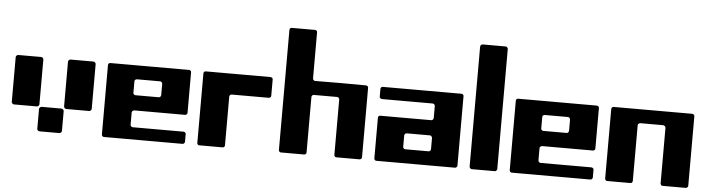

<svg xmlns="http://www.w3.org/2000/svg" viewBox="-48 -1027 4587 1243"><g transform="rotate(5 2245.0 -405.5)"><path d="M40 -465.8Q40 -470.7 44.9 -475.6Q49.8 -480.5 54.7 -480.5Q92.8 -480.5 129.9 -480.5Q168 -480.5 205.1 -480.5Q210 -480.5 214.8 -475.6Q219.7 -470.7 219.7 -465.8Q219.7 -392.6 219.7 -320.3Q219.7 -247.1 219.7 -174.8Q219.7 -168.9 214.8 -164.1Q210 -159.2 205.1 -159.2Q168 -159.2 129.9 -159.2Q92.8 -159.2 54.7 -159.2Q49.8 -159.2 44.9 -164.1Q40 -168.9 40 -174.8Q40 -247.1 40 -320.3Q40 -392.6 40 -465.8ZM379.9 -465.8Q379.9 -470.7 384.8 -475.6Q389.6 -480.5 394.5 -480.5Q431.6 -480.5 469.7 -480.5Q506.8 -480.5 544.9 -480.5Q549.8 -480.5 554.7 -475.6Q559.6 -470.7 559.6 -465.8Q559.6 -392.6 559.6 -320.3Q559.6 -247.1 559.6 -174.8Q559.6 -168.9 554.7 -164.1Q549.8 -159.2 544.9 -159.2Q506.8 -159.2 469.7 -159.2Q431.6 -159.2 394.5 -159.2Q389.6 -159.2 384.8 -164.1Q379.9 -168.9 379.9 -174.8Q379.9 -247.1 379.9 -320.3Q379.9 -392.6 379.9 -465.8ZM219.7 -144.5Q219.7 -149.4 224.6 -154.3Q229.5 -159.2 235.4 -159.2Q267.6 -159.2 299.8 -159.2Q332 -159.2 364.3 -159.2Q370.1 -159.2 375 -154.3Q379.9 -149.4 379.9 -144.5Q379.9 -112.3 379.9 -80.1Q379.9 -46.9 379.9 -14.6Q379.9 -9.8 375 -4.9Q370.1 0 364.3 0Q332 0 299.8 0Q267.6 0 235.4 0Q229.5 0 224.6 -4.9Q219.7 -9.8 219.7 -14.6Q219.7 -46.9 219.7 -80.1Q219.7 -112.3 219.7 -144.5Z M639.6 -465.8Q639.6 -468.8 640.6 -471.7Q641.6 -474.6 643.6 -476.6Q646.5 -478.5 648.4 -479.5Q651.4 -480.5 654.3 -480.5Q782.2 -480.5 909.2 -480.5Q1037.1 -480.5 1165 -480.5Q1168 -480.5 1169.9 -479.5Q1172.9 -478.5 1174.8 -476.6Q1177.7 -474.6 1178.7 -471.7Q1179.7 -468.8 1179.7 -465.8Q1179.7 -400.4 1179.7 -335Q1179.7 -268.6 1179.7 -203.1Q1179.7 -200.2 1178.7 -197.3Q1177.7 -194.3 1174.8 -192.4Q1172.9 -190.4 1169.9 -189.5Q1168 -188.5 1165 -188.5Q1082 -188.5 1000 -188.5Q917 -188.5 835 -188.5Q831.1 -188.5 829.1 -186.5Q826.2 -185.5 824.2 -183.6Q822.3 -181.6 820.3 -178.7Q819.3 -175.8 819.3 -172.9Q819.3 -153.3 819.3 -133.8Q819.3 -114.3 819.3 -94.7Q819.3 -90.8 820.3 -88.9Q822.3 -85.9 824.2 -84Q826.2 -81.1 829.1 -80.1Q831.1 -79.1 835 -79.1Q917 -79.1 1000 -79.1Q1082 -79.1 1165 -79.1Q1168 -79.1 1169.9 -78.1Q1172.9 -77.1 1174.8 -75.2Q1177.7 -72.3 1178.7 -70.3Q1179.7 -67.4 1179.7 -64.5Q1179.7 -51.8 1179.7 -40Q1179.7 -27.3 1179.7 -15.6Q1179.7 -11.7 1178.7 -9.8Q1177.7 -6.8 1174.8 -4.9Q1172.9 -2 1169.9 -1Q1168 0 1165 0Q1037.1 0 909.2 0Q782.2 0 654.3 0Q651.4 0 648.4 -1Q646.5 -2 643.6 -4.9Q641.6 -6.8 640.6 -9.8Q639.6 -11.7 639.6 -15.6Q639.6 -127.9 639.6 -240.2Q639.6 -353.5 639.6 -465.8ZM984.4 -287.1Q987.3 -287.1 990.2 -288.1Q993.2 -289.1 995.1 -291Q997.1 -293.9 998 -295.9Q1000 -298.8 1000 -301.8Q1000 -320.3 1000 -338.9Q1000 -357.4 1000 -376Q1000 -378.9 998 -381.8Q997.1 -384.8 995.1 -386.7Q993.2 -388.7 990.2 -389.6Q987.3 -390.6 984.4 -390.6Q947.3 -390.6 909.2 -390.6Q872.1 -390.6 835 -390.6Q831.1 -390.6 829.1 -389.6Q826.2 -388.7 824.2 -386.7Q821.3 -383.8 820.3 -381.8Q819.3 -378.9 819.3 -376Q819.3 -357.4 819.3 -338.9Q819.3 -320.3 819.3 -301.8Q819.3 -298.8 820.3 -295.9Q822.3 -293.9 824.2 -291Q826.2 -289.1 829.1 -288.1Q831.1 -287.1 835 -287.1Q872.1 -287.1 909.2 -287.1Q947.3 -287.1 984.4 -287.1Z M1710 -465.8Q1710 -439.5 1710 -413.1Q1710 -386.7 1710 -360.4Q1710 -357.4 1709 -354.5Q1708 -352.5 1705.1 -349.6Q1703.1 -347.7 1700.2 -346.7Q1698.2 -345.7 1694.3 -345.7Q1634.8 -345.7 1575.2 -345.7Q1514.6 -345.7 1455.1 -345.7Q1451.2 -345.7 1449.2 -344.7Q1446.3 -343.8 1444.3 -340.8Q1442.4 -338.9 1440.4 -336.9Q1439.5 -334 1439.5 -331.1Q1439.5 -252 1439.5 -172.9Q1439.5 -93.8 1439.5 -14.6Q1439.5 -11.7 1438.5 -8.8Q1437.5 -6.8 1435.5 -3.9Q1433.6 -2 1430.7 -1Q1427.7 0 1424.8 0Q1387.7 0 1349.6 0Q1312.5 0 1274.4 0Q1271.5 0 1268.6 -1Q1266.6 -2 1263.7 -3.9Q1261.7 -6.8 1260.7 -8.8Q1259.8 -11.7 1259.8 -14.6Q1259.8 -127.9 1259.8 -240.2Q1259.8 -352.5 1259.8 -465.8Q1259.8 -468.8 1260.7 -471.7Q1261.7 -473.6 1263.7 -476.6Q1266.6 -478.5 1268.6 -479.5Q1271.5 -480.5 1274.4 -480.5Q1379.9 -480.5 1484.4 -480.5Q1589.8 -480.5 1694.3 -480.5Q1697.3 -480.5 1700.2 -479.5Q1703.1 -478.5 1705.1 -476.6Q1707 -473.6 1709 -471.7Q1710 -468.8 1710 -465.8Z M1969.7 -496.1Q1969.7 -493.2 1970.7 -490.2Q1972.7 -487.3 1974.6 -485.4Q1976.6 -483.4 1979.5 -481.4Q1981.4 -480.5 1985.4 -480.5Q2067.4 -480.5 2150.4 -481.4Q2232.4 -481.4 2315.4 -480.5Q2318.4 -480.5 2320.3 -479.5Q2323.2 -478.5 2325.2 -476.6Q2328.1 -474.6 2329.1 -471.7Q2330.1 -468.8 2330.1 -465.8Q2330.1 -353.5 2330.1 -240.2Q2330.1 -127.9 2330.1 -14.6Q2330.1 -11.7 2329.1 -8.8Q2328.1 -6.8 2325.2 -4.9Q2323.2 -2 2320.3 -1Q2318.4 0 2315.4 0Q2277.3 0 2240.2 0Q2202.1 0 2165 0Q2162.1 0 2159.2 -1Q2156.2 -2 2154.3 -4.9Q2152.3 -6.8 2151.4 -8.8Q2150.4 -11.7 2150.4 -14.6Q2150.4 -105.5 2150.4 -195.3Q2150.4 -285.2 2150.4 -375Q2150.4 -377.9 2148.4 -380.9Q2147.5 -383.8 2145.5 -385.7Q2143.6 -387.7 2140.6 -388.7Q2137.7 -389.6 2134.8 -389.6Q2097.7 -389.6 2059.6 -389.6Q2022.5 -389.6 1985.4 -389.6Q1981.4 -389.6 1979.5 -388.7Q1976.6 -387.7 1974.6 -385.7Q1972.7 -383.8 1970.7 -380.9Q1969.7 -377.9 1969.7 -375Q1969.7 -285.2 1969.7 -195.3Q1969.7 -105.5 1969.7 -14.6Q1969.7 -11.7 1968.8 -8.8Q1967.8 -6.8 1965.8 -4.9Q1963.9 -2 1960.9 -1Q1958 0 1955.1 0Q1918 0 1879.9 0Q1842.8 0 1804.7 0Q1801.8 0 1798.8 -1Q1796.9 -2 1793.9 -4.9Q1792 -6.8 1791 -8.8Q1790 -11.7 1790 -14.6Q1790 -210 1790 -405.3Q1790 -599.6 1790 -794.9Q1790 -797.9 1791 -800.8Q1792 -803.7 1793.9 -805.7Q1796.9 -807.6 1798.8 -808.6Q1801.8 -809.6 1804.7 -809.6Q1842.8 -809.6 1879.9 -809.6Q1918 -809.6 1955.1 -809.6Q1958 -809.6 1960.9 -808.6Q1963.9 -807.6 1965.8 -805.7Q1967.8 -803.7 1968.8 -800.8Q1969.7 -797.9 1969.7 -794.9Q1969.7 -720.7 1969.7 -645.5Q1969.7 -570.3 1969.7 -496.1Z M2424.8 -480.5Q2552.7 -480.5 2679.7 -480.5Q2807.6 -480.5 2935.5 -480.5Q2938.5 -480.5 2940.4 -479.5Q2943.4 -478.5 2945.3 -476.6Q2948.2 -474.6 2949.2 -471.7Q2950.2 -468.8 2950.2 -465.8Q2950.2 -353.5 2950.2 -240.2Q2950.2 -127.9 2950.2 -15.6Q2950.2 -11.7 2949.2 -9.8Q2948.2 -6.8 2945.3 -4.9Q2943.4 -2 2940.4 -1Q2938.5 0 2935.5 0Q2807.6 0 2679.7 0Q2552.7 0 2424.8 0Q2421.9 0 2418.9 -1Q2417 -2 2414.1 -4.9Q2412.1 -6.8 2411.1 -9.8Q2410.2 -11.7 2410.2 -15.6Q2410.2 -81.1 2410.2 -146.5Q2410.2 -211.9 2410.2 -278.3Q2410.2 -281.2 2411.1 -284.2Q2412.1 -286.1 2414.1 -289.1Q2417 -291 2418.9 -292Q2421.9 -293 2424.8 -293Q2507.8 -293 2589.8 -293Q2672.9 -293 2754.9 -293Q2757.8 -293 2760.7 -293.9Q2763.7 -294.9 2765.6 -297.9Q2767.6 -299.8 2768.6 -302.7Q2770.5 -304.7 2770.5 -307.6Q2770.5 -328.1 2770.5 -347.7Q2770.5 -367.2 2770.5 -386.7Q2770.5 -389.6 2768.6 -392.6Q2767.6 -395.5 2765.6 -397.5Q2763.7 -399.4 2760.7 -400.4Q2757.8 -401.4 2754.9 -401.4Q2672.9 -401.4 2589.8 -401.4Q2507.8 -401.4 2424.8 -401.4Q2421.9 -401.4 2418.9 -403.3Q2417 -404.3 2414.1 -406.2Q2412.1 -408.2 2411.1 -411.1Q2410.2 -414.1 2410.2 -417Q2410.2 -428.7 2410.2 -441.4Q2410.2 -454.1 2410.2 -465.8Q2410.2 -468.8 2411.1 -471.7Q2412.1 -474.6 2414.1 -476.6Q2417 -478.5 2418.9 -479.5Q2421.9 -480.5 2424.8 -480.5ZM2754.9 -90.8Q2757.8 -90.8 2760.7 -91.8Q2763.7 -92.8 2765.6 -94.7Q2767.6 -96.7 2768.6 -99.6Q2770.5 -102.5 2770.5 -105.5Q2770.5 -124 2770.5 -142.6Q2770.5 -161.1 2770.5 -179.7Q2770.5 -182.6 2768.6 -184.6Q2767.6 -187.5 2765.6 -189.5Q2763.7 -192.4 2760.7 -193.4Q2757.8 -194.3 2754.9 -194.3Q2717.8 -194.3 2679.7 -194.3Q2642.6 -194.3 2605.5 -194.3Q2601.6 -194.3 2599.6 -193.4Q2596.7 -192.4 2594.7 -189.5Q2592.8 -187.5 2590.8 -184.6Q2589.8 -182.6 2589.8 -179.7Q2589.8 -161.1 2589.8 -142.6Q2589.8 -124 2589.8 -105.5Q2589.8 -102.5 2590.8 -99.6Q2592.8 -96.7 2594.7 -94.7Q2596.7 -92.8 2599.6 -91.8Q2601.6 -90.8 2605.5 -90.8Q2642.6 -90.8 2679.7 -90.8Q2717.8 -90.8 2754.9 -90.8Z M3029.3 -794.9Q3029.3 -800.8 3034.2 -805.7Q3039.1 -810.5 3043.9 -810.5Q3082 -810.5 3119.1 -810.5Q3157.2 -810.5 3194.3 -810.5Q3199.2 -810.5 3204.1 -805.7Q3209 -800.8 3209 -794.9Q3209 -599.6 3209 -405.3Q3209 -210 3209 -14.6Q3209 -9.8 3204.1 -4.9Q3199.2 0 3194.3 0Q3157.2 0 3119.1 0Q3082 0 3043.9 0Q3039.1 0 3034.2 -4.9Q3029.3 -9.8 3029.3 -14.6Q3029.3 -210 3029.3 -405.3Q3029.3 -599.6 3029.3 -794.9Z M3290 -465.8Q3290 -468.8 3291 -471.7Q3292 -474.6 3293.9 -476.6Q3296.9 -478.5 3298.8 -479.5Q3301.8 -480.5 3304.7 -480.5Q3432.6 -480.5 3559.6 -480.5Q3687.5 -480.5 3815.4 -480.5Q3818.4 -480.5 3820.3 -479.5Q3823.2 -478.5 3825.2 -476.6Q3828.1 -474.6 3829.1 -471.7Q3830.1 -468.8 3830.1 -465.8Q3830.1 -400.4 3830.1 -335Q3830.1 -268.6 3830.1 -203.1Q3830.1 -200.2 3829.1 -197.3Q3828.1 -194.3 3825.2 -192.4Q3823.2 -190.4 3820.3 -189.5Q3818.4 -188.5 3815.4 -188.5Q3732.4 -188.5 3650.4 -188.5Q3567.4 -188.5 3485.4 -188.5Q3481.4 -188.5 3479.5 -186.5Q3476.6 -185.5 3474.6 -183.6Q3472.7 -181.6 3470.7 -178.7Q3469.7 -175.8 3469.7 -172.9Q3469.7 -153.3 3469.7 -133.8Q3469.7 -114.3 3469.7 -94.7Q3469.7 -90.8 3470.7 -88.9Q3472.7 -85.9 3474.6 -84Q3476.6 -81.1 3479.5 -80.1Q3481.4 -79.1 3485.4 -79.1Q3567.4 -79.1 3650.4 -79.1Q3732.4 -79.1 3815.4 -79.1Q3818.4 -79.1 3820.3 -78.1Q3823.2 -77.1 3825.2 -75.2Q3828.1 -72.3 3829.1 -70.3Q3830.1 -67.4 3830.1 -64.5Q3830.1 -51.8 3830.1 -40Q3830.1 -27.3 3830.1 -15.6Q3830.1 -11.7 3829.1 -9.8Q3828.1 -6.8 3825.2 -4.9Q3823.2 -2 3820.3 -1Q3818.4 0 3815.4 0Q3687.5 0 3559.6 0Q3432.6 0 3304.7 0Q3301.8 0 3298.8 -1Q3296.9 -2 3293.9 -4.9Q3292 -6.8 3291 -9.8Q3290 -11.7 3290 -15.6Q3290 -127.9 3290 -240.2Q3290 -353.5 3290 -465.8ZM3634.8 -287.1Q3637.7 -287.1 3640.6 -288.1Q3643.6 -289.1 3645.5 -291Q3647.5 -293.9 3648.4 -295.9Q3650.4 -298.8 3650.4 -301.8Q3650.4 -320.3 3650.4 -338.9Q3650.4 -357.4 3650.4 -376Q3650.4 -378.9 3648.4 -381.8Q3647.5 -384.8 3645.5 -386.7Q3643.6 -388.7 3640.6 -389.6Q3637.7 -390.6 3634.8 -390.6Q3597.7 -390.6 3559.6 -390.6Q3522.5 -390.6 3485.4 -390.6Q3481.4 -390.6 3479.5 -389.6Q3476.6 -388.7 3474.6 -386.7Q3471.7 -383.8 3470.7 -381.8Q3469.7 -378.9 3469.7 -376Q3469.7 -357.4 3469.7 -338.9Q3469.7 -320.3 3469.7 -301.8Q3469.7 -298.8 3470.7 -295.9Q3472.7 -293.9 3474.6 -291Q3476.6 -289.1 3479.5 -288.1Q3481.4 -287.1 3485.4 -287.1Q3522.5 -287.1 3559.6 -287.1Q3597.7 -287.1 3634.8 -287.1Z M3910.2 -465.8Q3910.2 -469.7 3911.1 -471.7Q3912.1 -474.6 3914.1 -476.6Q3917 -478.5 3918.9 -480.5Q3921.9 -481.4 3924.8 -481.4Q4052.7 -481.4 4179.7 -481.4Q4307.6 -481.4 4434.6 -481.4Q4437.5 -481.4 4440.4 -480.5Q4443.4 -479.5 4445.3 -476.6Q4448.2 -474.6 4449.2 -471.7Q4450.2 -469.7 4450.2 -465.8Q4450.2 -353.5 4450.2 -241.2Q4450.2 -127.9 4450.2 -15.6Q4450.2 -12.7 4449.2 -9.8Q4448.2 -6.8 4445.3 -4.9Q4443.4 -2.9 4440.4 -1Q4438.5 0 4435.5 0Q4397.5 0 4360.4 0Q4322.3 0 4285.2 0Q4282.2 0 4279.3 -1Q4276.4 -2.9 4274.4 -4.9Q4272.5 -6.8 4271.5 -9.8Q4270.5 -12.7 4270.5 -15.6Q4270.5 -105.5 4270.5 -195.3Q4270.5 -286.1 4270.5 -376Q4270.5 -378.9 4268.6 -381.8Q4267.6 -384.8 4265.6 -386.7Q4263.7 -388.7 4260.7 -389.6Q4257.8 -391.6 4254.9 -391.6Q4217.8 -391.6 4179.7 -391.6Q4142.6 -391.6 4105.5 -391.6Q4101.6 -391.6 4099.6 -389.6Q4096.7 -388.7 4094.7 -386.7Q4091.8 -384.8 4090.8 -381.8Q4089.8 -378.9 4089.8 -376Q4089.8 -286.1 4089.8 -195.3Q4089.8 -105.5 4089.8 -15.6Q4089.8 -12.7 4088.9 -9.8Q4087.9 -6.8 4085.9 -4.9Q4084 -2.9 4081.1 -1Q4078.1 0 4075.2 0Q4038.1 0 4000 0Q3962.9 0 3924.8 0Q3921.9 0 3918.9 -1Q3917 -2.9 3914.1 -4.9Q3912.1 -6.8 3911.1 -9.8Q3910.2 -12.7 3910.2 -15.6Q3910.2 -127.9 3910.2 -241.2Q3910.2 -353.5 3910.2 -465.8Z"/></g></svg>

Font: pil love
Style: regular
Weight: 400
Designer: pierpaolo belleggia, riccardo antolini, manuela ilari
Foundry: pil communication
Version: Version 1.2